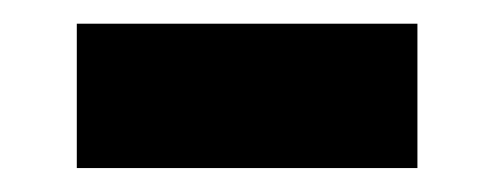

<svg xmlns="http://www.w3.org/2000/svg" viewBox="-20 -337 417 162"><path d="M44.8 -195.2V-317H332.2V-195.2Z"/></svg>

Font: Anek Gujarati Medium
Style: Regular
Weight: 500
Designer: Mrunmayee Ghaisas (Gujarati), Yesha Goshar (Latin)
Foundry: Ek Type
Version: Version 1.003